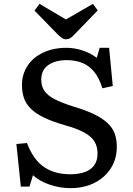

<svg xmlns="http://www.w3.org/2000/svg" viewBox="-20 -962 691 996"><path d="M346 14Q291 14 238 -4Q185 -22 151 -53L133 6H88L65 -215L120 -220Q137 -175 160 -143.5Q183 -112 211.5 -93.5Q240 -75 273.5 -66.5Q307 -58 344 -58Q388 -58 420 -69.5Q452 -81 469 -105Q486 -129 486 -165Q486 -202 470 -228Q454 -254 417 -274.5Q380 -295 315 -313Q252 -331 209.5 -351.5Q167 -372 141.5 -396.5Q116 -421 105 -451.5Q94 -482 94 -521Q94 -556 105 -585.5Q116 -615 136 -638.5Q156 -662 184.5 -679Q213 -696 248 -705Q283 -714 323 -714Q367 -714 409 -700Q451 -686 482 -662L497 -714H546L565 -516L511 -504Q495 -557 469 -589Q443 -621 407.5 -635.5Q372 -650 326 -650Q267 -650 230.5 -624.5Q194 -599 194 -549Q194 -516 209.5 -492Q225 -468 261.5 -448.5Q298 -429 362 -409Q426 -390 469 -369Q512 -348 538 -323.5Q564 -299 575 -269Q586 -239 586 -200Q586 -153 568.5 -114Q551 -75 518.5 -46Q486 -17 442.5 -1.5Q399 14 346 14ZM322 -758Q312 -758 302 -764.5Q292 -771 277 -786L159 -907L185 -942L322 -861L462 -942L487 -908L363 -780Q354 -770 344 -764Q334 -758 322 -758Z"/></svg>

Font: Literata Variable Black
Style: Regular
Weight: 900
Designer: Latin by Veronika Burian and Jose Scaglione. Greek by Irene Vlachou. Cyrillic by Vera Evstafieva.
Foundry: TypeTogether
Version: Version 3.021